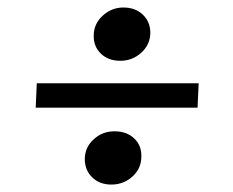

<svg xmlns="http://www.w3.org/2000/svg" viewBox="-20 -561 622 512"><path d="M230 -466.8Q230 -497.1 253.7 -519Q277.3 -541 309.1 -541Q340.8 -541 360.8 -522Q380.9 -502.9 380.9 -473.1Q380.4 -441.9 356.7 -420.4Q333 -398.9 300.8 -398.9Q268.6 -398.9 248.8 -418.2Q229 -437.5 230 -466.8ZM506.8 -273.9H75.2L78.1 -338.9H509.8ZM276.9 -68.8Q245.6 -68.8 225.8 -88.1Q206.1 -107.4 206.1 -137.2Q206.5 -168.5 230 -189.7Q253.4 -210.9 285.2 -210.9Q317.9 -210.9 337.9 -191.9Q357.9 -172.9 356.9 -143.1Q356.9 -111.8 333.3 -90.3Q309.6 -68.8 276.9 -68.8Z"/></svg>

Font: Literata SemiBold
Style: Italic
Weight: 650
Italic angle: -2.39999°
Designer: Latin by Veronika Burian and Jose Scaglione. Greek by Irene Vlachou. Cyrillic by Vera Evstafieva
Foundry: TypeTogether
Version: Version 3.021